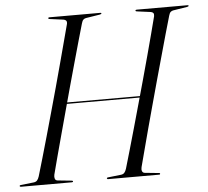

<svg xmlns="http://www.w3.org/2000/svg" viewBox="-56 -754 875 808"><g transform="rotate(-5 382.0 -350.0)"><path d="M144.5 -38Q142.5 -28.5 145 -21.2Q147.5 -14 156 -13L215 -7Q217.5 -7 219 -6Q220.5 -5 220.5 -3.5Q220.5 -2 219.2 -1Q218 0 216 0H0.5Q-2 0 -3.5 -1.2Q-5 -2.5 -5 -3Q-5 -5.5 -3 -6.5Q-1 -7.5 1 -7.5L55 -13.5Q64.5 -14.5 69.8 -20.2Q75 -26 78.5 -37Q88 -69 100.2 -110.8Q112.5 -152.5 126 -201Q139.5 -249.5 154 -300.8Q168.5 -352 182.5 -403.5Q196.5 -455 209.5 -503.2Q222.5 -551.5 233.5 -593.2Q244.5 -635 253 -666.5Q254.5 -675.5 250.8 -679.8Q247 -684 240 -685L183.5 -692.5Q179 -693 177.8 -694Q176.5 -695 176.5 -696.5Q176.5 -698.5 178 -699.2Q179.5 -700 181.5 -700H397.5Q399.5 -700 400.2 -699.2Q401 -698.5 401 -697.5Q401 -696 399.8 -695Q398.5 -694 394.5 -693L335 -683.5Q328.5 -682.5 323.8 -678.2Q319 -674 316 -663Q306.5 -631 294.8 -589Q283 -547 269.5 -498.8Q256 -450.5 241.8 -399Q227.5 -347.5 213.8 -296.2Q200 -245 187 -197.5Q174 -150 163.2 -109.2Q152.5 -68.5 144.5 -38ZM202 -336.5H556L553.5 -330.5H200ZM513 -38Q510.5 -28.5 513.2 -21.2Q516 -14 524 -13L583.5 -7Q586 -7 587.2 -6Q588.5 -5 588.5 -3.5Q588.5 -2 587.5 -1Q586.5 0 584.5 0H368.5Q366.5 0 365 -1.2Q363.5 -2.5 363.5 -3Q363.5 -5.5 365.2 -6.5Q367 -7.5 369.5 -7.5L423 -13.5Q433 -14.5 438.2 -20.2Q443.5 -26 447 -37Q456.5 -69 468.5 -110.8Q480.5 -152.5 494.2 -201Q508 -249.5 522.2 -300.8Q536.5 -352 550.8 -403.5Q565 -455 578 -503.2Q591 -551.5 602 -593.2Q613 -635 621 -666.5Q622.5 -675.5 619 -679.8Q615.5 -684 608.5 -685L552 -692.5Q547.5 -693 546.2 -694Q545 -695 545 -696.5Q545 -698.5 546.5 -699.2Q548 -700 550 -700H765.5Q768 -700 768.8 -699.2Q769.5 -698.5 769.5 -697.5Q769.5 -696 768.2 -695Q767 -694 763 -693L703 -683.5Q697 -682.5 692.2 -678.2Q687.5 -674 684.5 -663Q675 -631 663.2 -589Q651.5 -547 638 -498.8Q624.5 -450.5 610.2 -399Q596 -347.5 582 -296.2Q568 -245 555.2 -197.5Q542.5 -150 531.8 -109.2Q521 -68.5 513 -38Z"/></g></svg>

Font: Fraunces 120pt Light
Style: Italic
Weight: 300
Italic angle: -16°
Version: Version 1.000;[b76b70a41]